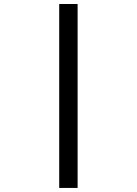

<svg xmlns="http://www.w3.org/2000/svg" viewBox="-20 -838 676 949"><path d="M272.7 -818.2V90.9H363.6V-818.2Z"/></svg>

Font: Departure Mono
Style: Regular
Weight: 400
Monospace: yes
Designer: Helena Zhang
Version: Version 1.500;Glyphs 3.3.1 (3343)